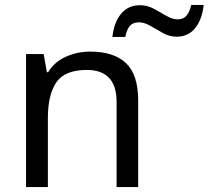

<svg xmlns="http://www.w3.org/2000/svg" viewBox="-20 -754 841 774"><path d="M343 -546Q439 -546 488 -499.5Q537 -453 537 -349V0H450V-343Q450 -472 330 -472Q241 -472 207 -422Q173 -372 173 -278V0H85V-536H156L169 -463H174Q200 -505 246 -525.5Q292 -546 343 -546ZM433 -605Q440 -665 468.5 -699Q497 -733 544 -733Q574 -733 600.5 -718.5Q627 -704 651 -690Q675 -676 696 -676Q719 -676 731.5 -690.5Q744 -705 751 -734H801Q795 -676 767 -641Q739 -606 692 -606Q664 -606 637.5 -620.5Q611 -635 586.5 -649.5Q562 -664 540 -664Q516 -664 503.5 -649.5Q491 -635 485 -605Z"/></svg>

Font: Noto Sans Glagolitic
Style: Regular
Weight: 400
Designer: Monotype Design Team
Foundry: Monotype Imaging Inc.
Version: Version 2.004; ttfautohint (v1.8.4.7-5d5b)